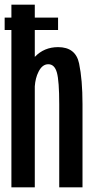

<svg xmlns="http://www.w3.org/2000/svg" viewBox="-26 -805 392 825"><path d="M-6 -676V-729.5H23V-785H123.5V-729.5H223.5V-676H123.5V-560.5Q163.5 -602.5 223.5 -602.5Q299 -602.5 313.8 -532.5Q328.5 -462.5 328.5 -358V0H228.5V-357Q228.5 -457 218.5 -493Q208.5 -529 181.5 -529Q155.5 -529 139.5 -496.5Q126 -470 123.5 -434V0H23V-676Z"/></svg>

Font: Anybody Condensed Medium
Style: Regular
Weight: 500
Width: 3
Designer: Tyler Finck
Foundry: Etcetera Type Company
Version: Version 1.010; ttfautohint (v1.8.3) -l 8 -r 50 -G 200 -x 14 